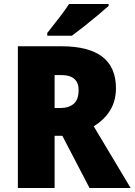

<svg xmlns="http://www.w3.org/2000/svg" viewBox="-20 -1013 678 967"><path d="M289 -780Q564 -780 564 -569Q564 -505 534.5 -457Q505 -409 452 -377L638 -66H431L294 -329H255V-66H70V-780ZM286 -635H255V-469H284Q326 -469 351 -490Q376 -511 376 -560Q376 -596 354.5 -615.5Q333 -635 286 -635ZM527 -983Q507 -965 473.5 -937Q440 -909 404 -880.5Q368 -852 342 -833H218V-847Q243 -879 275 -919.5Q307 -960 328 -993H527Z"/></svg>

Font: Noto Sans Malayalam UI SemiCondensed Black
Style: Regular
Weight: 900
Width: 4
Designer: Jelle Bosma - Monotype Design Team
Foundry: Monotype Imaging Inc.
Version: Version 2.104; ttfautohint (v1.8.4.7-5d5b)